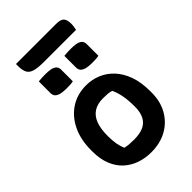

<svg xmlns="http://www.w3.org/2000/svg" viewBox="-276 -1039 1153 1153"><g transform="rotate(-45 300.0 -463.0)"><path d="M303 -550Q353 -550 397.5 -531.5Q442 -513 476.5 -476Q511 -439 531 -383.5Q551 -328 551 -253V-240Q551 -165 518.5 -108Q486 -51 429 -19.5Q372 12 296 12Q245 12 200.5 -3.5Q156 -19 122 -50Q88 -81 68.5 -129Q49 -177 49 -241V-254Q49 -343 81.5 -409.5Q114 -476 171 -513Q228 -550 303 -550ZM320 -423Q273 -423 242 -403.5Q211 -384 195.5 -344.5Q180 -305 180 -244V-237Q180 -204 185 -175Q190 -146 201 -122Q218 -118 235 -116.5Q252 -115 276 -115Q325 -115 356.5 -129Q388 -143 404 -173.5Q420 -204 420 -250V-257Q420 -305 413 -344Q406 -383 391 -415Q377 -420 360.5 -421.5Q344 -423 320 -423ZM119 -767Q133 -769 149.5 -769.5Q166 -770 178 -770Q199 -770 218.5 -767Q238 -764 251 -753.5Q264 -743 264 -723V-623Q250 -620 233.5 -619.5Q217 -619 204 -619Q184 -619 164.5 -622.5Q145 -626 132 -636.5Q119 -647 119 -668ZM336 -767Q350 -769 366.5 -769.5Q383 -770 395 -770Q416 -770 435.5 -767Q455 -764 468 -753.5Q481 -743 481 -723V-623Q467 -620 450.5 -619.5Q434 -619 421 -619Q401 -619 381.5 -622.5Q362 -626 349 -636.5Q336 -647 336 -668ZM96 -938H436Q474 -938 488 -923.5Q502 -909 502 -874Q502 -862 500 -849.5Q498 -837 496 -828H224Q171 -828 143.5 -836.5Q116 -845 106 -865.5Q96 -886 96 -920Q96 -924 96 -929Q96 -934 96 -938Z"/></g></svg>

Font: Recursive Casual
Style: Bold
Weight: 700
Version: Version 1.085